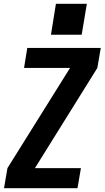

<svg xmlns="http://www.w3.org/2000/svg" viewBox="-20 -986 548 1006"><path d="M1 0 19 -105 347 -630H106L123 -735H508L490 -630L163 -105H404L386 0ZM247 -804 273 -966H435L408 -804Z"/></svg>

Font: Iosevka SS04 Extrabold Oblique
Style: Regular
Weight: 800
Italic angle: -9°
Monospace: yes
Designer: Belleve Invis
Foundry: Belleve Invis
Version: Version 19.0.0; ttfautohint (v1.8.4)